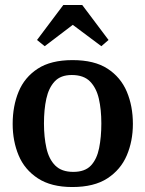

<svg xmlns="http://www.w3.org/2000/svg" viewBox="-20 -743 585 773"><path d="M271 10Q186 10 132.5 -25Q79 -60 55 -117.5Q31 -175 31 -244Q31 -316 55 -374Q79 -432 132 -466.5Q185 -501 272 -501Q360 -501 413 -466.5Q466 -432 490.5 -374Q515 -316 515 -244Q515 -175 490.5 -117.5Q466 -60 412.5 -25Q359 10 271 10ZM275 -51Q322 -51 346 -76.5Q370 -102 379 -146.5Q388 -191 388 -246Q388 -302 378 -345.5Q368 -389 342.5 -415Q317 -441 269 -441Q224 -441 200 -415Q176 -389 166.5 -345.5Q157 -302 157 -246Q157 -191 167 -146.5Q177 -102 202.5 -76.5Q228 -51 275 -51ZM160 -557 129 -582 235 -723H311L417 -582L388 -557L273 -643Z"/></svg>

Font: Manuale SemiBold
Style: Regular
Weight: 600
Version: Version 1.002